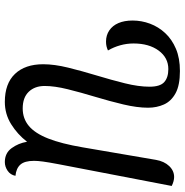

<svg xmlns="http://www.w3.org/2000/svg" viewBox="-5 -738 765 795"><g transform="rotate(90 377.5 -340.5)"><path d="M402 22Q326 22 286 -20Q246 -62 246 -137Q246 -183 260 -240Q274 -297 292.5 -358Q311 -419 325 -475.5Q339 -532 339 -577Q339 -621 320 -638Q301 -655 266 -655Q219 -655 189.5 -615Q160 -575 160 -511Q160 -483 167.5 -456Q175 -429 189 -405Q180 -401 171.5 -399Q163 -397 152 -397Q126 -397 106 -410.5Q86 -424 75.5 -448.5Q65 -473 65 -507Q65 -544 78 -579Q91 -614 117 -642Q143 -670 182 -686.5Q221 -703 274 -703Q333 -703 366 -685Q399 -667 412.5 -637Q426 -607 426 -571Q426 -526 412.5 -469Q399 -412 381 -352.5Q363 -293 349.5 -238.5Q336 -184 336 -143Q336 -102 360 -77Q384 -52 429 -52Q471 -52 501.5 -77.5Q532 -103 553.5 -157.5Q575 -212 590 -300L642 -604Q648 -638 667.5 -658.5Q687 -679 713 -679Q721 -679 730.5 -676.5Q740 -674 750 -669L660 -201Q652 -159 649 -136.5Q646 -114 646 -99Q646 -60 661.5 -42.5Q677 -25 708 -22Q704 -1 687 10.5Q670 22 651 22Q614 22 593.5 -6Q573 -34 567 -70Q536 -30 494 -4Q452 22 402 22Z"/></g></svg>

Font: Sansita Swashed Light
Style: Regular
Weight: 300
Designer: Pablo Cosgaya
Foundry: Omnibus-Type
Version: Version 1.003